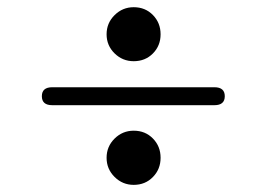

<svg xmlns="http://www.w3.org/2000/svg" viewBox="-20 -520 740 533"><path d="M125 -228Q96.2 -228 96.2 -252.9Q96.2 -277.8 125 -277.8H575.2Q604 -277.8 604 -252.9Q604 -228 575.2 -228ZM351.1 -6.8Q383.3 -6.8 404.5 -28.6Q425.8 -50.3 425.8 -82Q425.8 -113.8 404.5 -135.5Q383.3 -157.2 351.1 -157.2Q320.3 -157.2 298.1 -135.3Q275.9 -113.3 275.9 -82Q275.9 -50.8 298.1 -28.8Q320.3 -6.8 351.1 -6.8ZM351.1 -350.1Q383.3 -350.1 404.5 -371.6Q425.8 -393.1 425.8 -424.8Q425.8 -456.5 404.5 -478.3Q383.3 -500 351.1 -500Q320.3 -500 298.1 -478Q275.9 -456.1 275.9 -424.8Q275.9 -393.6 298.1 -371.8Q320.3 -350.1 351.1 -350.1Z"/></svg>

Font: Director
Style: Regular
Weight: 400
Designer: Ange Degheest & May Jolivet & Justine Herbel
Foundry: Velvetyne Type Foundry
Version: Version 1.000;FEAKit 1.0